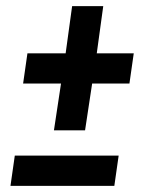

<svg xmlns="http://www.w3.org/2000/svg" viewBox="-20 -603 476 623"><path d="M14 0 28 -98H365L351 0ZM315 -583 294 -430H414L400 -332H279L256 -180H155L178 -332H55L69 -430H193L214 -583Z"/></svg>

Font: Fira Sans Extra Condensed Medium
Style: Italic
Weight: 500
Width: 3
Italic angle: -8°
Designer: Carrois Corporate & Edenspiekermann AG
Foundry: Carrois Corporate GbR & Edenspiekermann AG
Version: Version 4.203